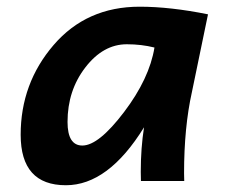

<svg xmlns="http://www.w3.org/2000/svg" viewBox="-20 -543 688 576"><path d="M227.1 -106.4Q275.9 -106.4 352.1 -206.8Q428.2 -307.1 443.4 -400.4Q404.3 -410.2 360.4 -410.2Q289.6 -410.2 236.1 -340.8Q182.6 -271.5 182.6 -177.2Q182.6 -106.4 227.1 -106.4ZM177.7 12.7Q42 12.7 42 -138.7Q42 -293 140.9 -408Q239.7 -522.9 398.9 -522.9Q490.7 -522.9 604 -500L555.7 -266.6Q532.2 -161.1 532.2 -23.4L532.7 0H402.8Q402.3 -11.2 402.3 -27.3Q402.3 -99.1 412.1 -161.1Q304.7 12.7 177.7 12.7Z"/></svg>

Font: Cadman
Style: Bold Italic
Weight: 700
Italic angle: -12°
Designer: Paul James MIller
Foundry: High-Logic / Made with FontCreator
Version: Version 2.114;March 28, 2021;FontCreator 13.0.0.2683 64-bit